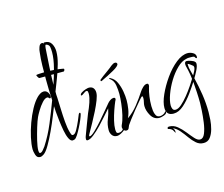

<svg xmlns="http://www.w3.org/2000/svg" viewBox="-93 -613 1034 886"><g transform="rotate(-15 424.5 -170.5)"><path d="M31 16Q16 16 11 -0.5Q6 -17 6 -27Q6 -51 13 -83Q20 -115 32 -148Q44 -181 59.5 -209.5Q75 -238 92 -255Q98 -261 106.5 -266.5Q115 -272 124 -272Q136 -272 143 -262Q150 -252 150 -241Q150 -234 145 -234Q141 -234 139.5 -237.5Q138 -241 133 -241Q122 -241 108.5 -226Q95 -211 84 -192.5Q73 -174 69 -165Q62 -150 53 -120.5Q44 -91 37 -61.5Q30 -32 30 -15Q30 -12 31 -7Q32 -2 36 -2Q43 -2 51 -12Q59 -22 62 -26Q91 -71 112 -121.5Q133 -172 152 -223Q149 -273 149 -323Q149 -355 149.5 -388Q150 -421 154 -453Q154 -461 159 -475.5Q164 -490 175 -490Q179 -490 182 -485V-486Q182 -490 187 -490Q210 -490 219.5 -473Q229 -456 229 -436Q229 -409 220 -377Q211 -345 199 -314Q187 -283 177 -257Q177 -250 177 -242Q177 -234 178 -227Q179 -205 180 -173.5Q181 -142 183.5 -111.5Q186 -81 192 -60Q193 -56 195.5 -49.5Q198 -43 203 -43Q213 -43 223 -61Q233 -79 242 -100Q251 -121 254 -129Q257 -134 259 -134Q263 -134 263 -129Q263 -128 262.5 -127.5Q262 -127 262 -125Q260 -117 253.5 -101.5Q247 -86 238 -68.5Q229 -51 220.5 -37.5Q212 -24 205 -21Q199 -19 196 -19Q186 -19 178.5 -34.5Q171 -50 166.5 -74Q162 -98 159 -123Q156 -148 154.5 -167.5Q153 -187 153 -194Q147 -179 135 -149Q123 -119 107.5 -85.5Q92 -52 76.5 -25.5Q61 1 49 9Q39 16 31 16ZM176 -290Q187 -321 198 -363Q209 -405 209 -437Q209 -450 207 -462Q205 -474 191 -478Q188 -479 186.5 -473Q185 -467 185 -463Q182 -420 179.5 -376.5Q177 -333 176 -290ZM122 -337Q119 -337 115 -344Q111 -351 111 -354Q113 -355 125 -356Q137 -357 155 -357Q175 -357 197.5 -355.5Q220 -354 240 -350Q243 -349 243 -346Q243 -343 241 -340Q239 -337 238 -337Z M400 14Q384 14 376 3Q368 -8 368 -22Q368 -48 377.5 -71.5Q387 -95 392 -120Q383 -110 366.5 -91Q350 -72 330.5 -51.5Q311 -31 292.5 -16.5Q274 -2 262 -2Q256 -2 256 -9Q256 -15 258.5 -22Q261 -29 263 -34Q271 -56 279.5 -78Q288 -100 296 -121Q301 -132 306 -144Q311 -156 315 -168Q318 -177 320.5 -188Q323 -199 323 -209Q323 -212 322 -217.5Q321 -223 316 -223Q310 -223 301.5 -216Q293 -209 288 -209Q286 -209 286 -211Q286 -217 294.5 -222.5Q303 -228 314 -231.5Q325 -235 330 -235Q344 -235 351 -226.5Q358 -218 358 -204Q358 -191 349.5 -169Q341 -147 328.5 -122Q316 -97 303.5 -74.5Q291 -52 282.5 -37Q274 -22 274 -20Q274 -17 277 -17Q285 -17 302.5 -33.5Q320 -50 340 -73Q360 -96 376.5 -116Q393 -136 399 -143Q404 -149 412 -154.5Q420 -160 428 -160Q436 -160 436 -153Q436 -149 432 -143Q425 -127 417 -104Q409 -81 403.5 -58Q398 -35 398 -18Q398 -11 399.5 -4.5Q401 2 410 2Q425 2 433.5 -10.5Q442 -23 445 -23Q447 -23 447 -21Q447 -13 438 -5Q429 3 418 8.5Q407 14 400 14ZM397 -250Q396 -249 394 -249Q391 -249 391 -253Q391 -257 394 -258Q397 -261 408.5 -269.5Q420 -278 434 -288Q448 -298 457 -306Q462 -310 467 -312.5Q472 -315 476 -315Q481 -315 483 -313Q486 -310 486 -307Q486 -297 457.5 -281Q429 -265 397 -250Z M447 1Q440 1 435 -5.5Q430 -12 430 -18Q430 -22 432 -28Q441 -46 447 -72Q453 -98 456 -125Q459 -152 459 -171Q459 -190 455.5 -212.5Q452 -235 436 -247Q432 -249 432 -251Q432 -253 434 -253Q437 -253 439 -251Q457 -242 466.5 -221Q476 -200 480 -176.5Q484 -153 484 -134Q484 -115 480.5 -92.5Q477 -70 468 -52Q496 -71 518.5 -99.5Q541 -128 559 -156Q564 -164 574 -173.5Q584 -183 594 -183Q601 -183 601 -174Q601 -169 599 -165Q587 -125 587 -78Q587 -69 588.5 -56Q590 -43 595.5 -33Q601 -23 614 -23Q621 -23 629 -26.5Q637 -30 641 -36Q643 -38 645 -38Q646 -38 646 -36Q646 -26 632 -21Q618 -16 610 -16Q584 -16 570 -40Q556 -64 556 -87Q556 -96 558.5 -105Q561 -114 561 -123Q561 -125 560.5 -129Q560 -133 557 -133Q555 -133 542 -118Q529 -103 512 -82Q495 -61 481.5 -43Q468 -25 465 -20Q462 -13 459 -6Q456 1 447 1Z M777 149Q757 149 742 136Q727 123 714 104.5Q701 86 687 69.5Q673 53 656 46Q664 54 664 63Q664 69 663 70Q662 69 657 59Q652 49 639 45Q633 45 633 41Q633 34 642 34Q663 34 680.5 48.5Q698 63 712.5 81.5Q727 100 740 114.5Q753 129 765 129Q780 129 788.5 108Q797 87 801 57.5Q805 28 806.5 2Q808 -24 808 -34Q808 -60 806.5 -85.5Q805 -111 803 -136Q791 -117 771 -89Q751 -61 727 -39.5Q703 -18 678 -18Q643 -18 643 -54Q643 -80 659 -116Q675 -152 700.5 -188Q726 -224 755.5 -247.5Q785 -271 812 -271Q824 -271 836.5 -264Q849 -257 849 -243Q849 -238 845 -238Q843 -238 840 -243Q838 -248 832.5 -248.5Q827 -249 823 -249Q817 -249 811 -249Q805 -249 799 -247Q777 -243 754.5 -221Q732 -199 714 -169.5Q696 -140 685 -109.5Q674 -79 674 -58Q674 -49 677.5 -41Q681 -33 691 -33Q704 -33 720 -47Q736 -61 752.5 -81.5Q769 -102 782 -121.5Q795 -141 801 -151Q800 -162 798 -173Q796 -184 794 -194Q793 -201 790.5 -208.5Q788 -216 788 -224Q788 -237 798 -237Q805 -237 818 -232.5Q831 -228 835 -223Q839 -220 839 -214Q839 -201 829 -181.5Q819 -162 812 -151Q822 -110 828.5 -68Q835 -26 835 17Q835 31 833.5 53Q832 75 826 97Q820 119 808.5 134Q797 149 777 149ZM810 -165Q814 -172 819.5 -182.5Q825 -193 825 -201Q825 -203 823 -207Q819 -210 811.5 -216Q804 -222 799 -223V-218Q799 -205 803 -191.5Q807 -178 810 -165Z"/></g></svg>

Font: Sassy Frass
Style: Regular
Weight: 400
Designer: Robert E. Leuschke
Foundry: Robert E. Leuschke
Version: Version 1.010; ttfautohint (v1.8.3)